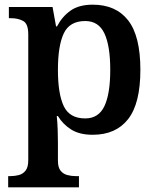

<svg xmlns="http://www.w3.org/2000/svg" viewBox="-20 -566 672 822"><path d="M15 236V188H25Q43 188 60.5 183.5Q78 179 89.5 164.5Q101 150 101 120V-419Q101 -464 79.5 -476Q58 -488 28 -488H18V-536H205L220 -453H224Q246 -495 282 -520.5Q318 -546 377 -546Q476 -546 528.5 -479Q581 -412 581 -267Q581 -123 528.5 -56Q476 11 377 11Q321 11 285.5 -11Q250 -33 228 -69H223Q226 -42 227 -9Q228 24 228 45V122Q228 151 239.5 165Q251 179 268.5 183.5Q286 188 304 188H318V236ZM345 -59Q402 -59 427 -111.5Q452 -164 452 -267Q452 -370 427 -423Q402 -476 345 -476Q278 -476 253 -423Q228 -370 228 -267Q228 -164 253 -111.5Q278 -59 345 -59Z"/></svg>

Font: Noto Serif Hentaigana SemiBold
Style: Regular
Weight: 600
Designer: Kazuhiro Yamada
Foundry: nipponia
Version: Version 1.000; ttfautohint (v1.8.4.7-5d5b)